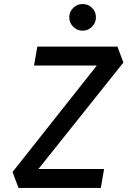

<svg xmlns="http://www.w3.org/2000/svg" viewBox="-20 -922 626 942"><path d="M70.8 0 41.5 -78.1 455.1 -600.6H147L163.1 -693.4H556.2L585.4 -615.2L168.5 -92.8H490.7L474.6 0ZM385.3 -771.5Q358.4 -771.5 339.1 -790.8Q319.8 -810.1 319.8 -836.9Q319.8 -864.3 339.1 -883.3Q358.4 -902.3 385.3 -902.3Q412.6 -902.3 431.6 -883.3Q450.7 -864.3 450.7 -836.9Q450.7 -810.1 431.6 -790.8Q412.6 -771.5 385.3 -771.5Z"/></svg>

Font: Cascadia Mono
Style: Italic
Weight: 400
Italic angle: -10°
Monospace: yes
Designer: Aaron Bell
Foundry: Saja Typeworks
Version: Version 2404.023; ttfautohint (v1.8.4)